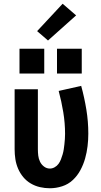

<svg xmlns="http://www.w3.org/2000/svg" viewBox="-20 -996 540 1024"><path d="M246 8Q219 8 193 2Q167 -4 144 -17.5Q121 -31 104 -51.5Q87 -72 76.5 -96.5Q66 -121 62 -147Q58 -173 58 -200V-520H182V-200Q182 -183 184 -166Q186 -149 193.5 -133.5Q201 -118 215 -107.5Q229 -97 246 -97Q259 -97 271.5 -104Q284 -111 292 -122Q300 -133 305 -146Q310 -159 314 -172.5Q318 -186 320 -199.5Q322 -213 323.5 -226.5Q325 -240 326 -254Q327 -268 327 -282Q327 -340 317.5 -397.5Q308 -455 293 -511L413 -538Q430 -476 440.5 -412Q451 -348 451 -283Q451 -250 447 -216.5Q443 -183 434 -151Q425 -119 409 -89Q393 -59 368.5 -36Q344 -13 311.5 -2.5Q279 8 246 8ZM284 -604V-736H416V-604ZM84 -604V-736H216V-604ZM236 -780 178 -830 314 -976 386 -914Z"/></svg>

Font: Iosevka SS04 Extrabold
Style: Regular
Weight: 800
Monospace: yes
Designer: Belleve Invis
Foundry: Belleve Invis
Version: Version 19.0.0; ttfautohint (v1.8.4)